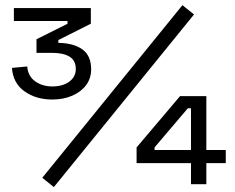

<svg xmlns="http://www.w3.org/2000/svg" viewBox="-20 -732 935 763"><path d="M187.8 -336.5Q123.2 -336.5 77.5 -368.9Q31.8 -401.2 27.5 -462.2L88.2 -467.8Q91.2 -429.2 119.8 -408.9Q148.2 -388.5 187.8 -388.5Q229.5 -388.5 255.4 -407.6Q281.2 -426.8 281.2 -457.5Q281.2 -491.5 256.5 -506.8Q231.8 -522 185.8 -522H125V-576L248.2 -637.5V-648.5H35.2V-700H341V-637.8L211.8 -572.8V-561.8Q273.2 -560.5 307.8 -535.5Q342.2 -510.5 342.2 -456.5Q342.2 -420.5 322.1 -393.6Q302 -366.8 266.9 -351.6Q231.8 -336.5 187.8 -336.5ZM751 -674.5 194 11.5 148 -25.5 705 -711.5ZM800 0H739V-83.8H522.8V-146.2L695.5 -350H800V-135.8H877.2V-83.8H800ZM594.2 -146.2V-135.8H739V-301.8H726.5Z"/></svg>

Font: Space Grotesk Variable Light
Style: Regular
Weight: 300
Designer: Florian Karsten
Foundry: Florian Karsten
Version: Version 2.000